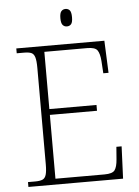

<svg xmlns="http://www.w3.org/2000/svg" viewBox="-59 -940 712 986"><g transform="rotate(-5 296.5 -447.0)"><path d="M47 0V-25H84Q108 -25 121.5 -30.5Q135 -36 140.5 -54Q146 -72 146 -108V-605Q146 -642 140.5 -660Q135 -678 122 -683.5Q109 -689 84 -689H47V-714H501L508 -548H481L477 -612Q474 -651 462 -667.5Q450 -684 410 -684H189V-389H432V-359H189V-30H442Q483 -30 495 -46.5Q507 -63 510 -102L515 -166H542L535 0ZM316 -804Q303 -804 294.5 -813.5Q286 -823 286 -849Q286 -875 294.5 -884.5Q303 -894 316 -894Q330 -894 338 -884.5Q346 -875 346 -849Q346 -823 338 -813.5Q330 -804 316 -804Z"/></g></svg>

Font: Noto Serif ExtraLight
Style: Regular
Weight: 200
Designer: Monotype Design Team
Foundry: Monotype Imaging Inc.
Version: Version 2.015; ttfautohint (v1.8.4.7-5d5b)